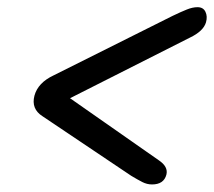

<svg xmlns="http://www.w3.org/2000/svg" viewBox="-20 -602 581 521"><path d="M431.5 -128Q424.5 -101.5 392.5 -101.5Q379 -101.5 366.2 -108Q353.5 -114.5 336 -125L95.5 -286.5Q64 -306.5 73.5 -342.5Q83 -377.5 125.5 -397.5L448.5 -559Q471.5 -570 487 -576.2Q502.5 -582.5 516 -582.5Q531.5 -582.5 537.5 -570Q543.5 -557.5 539 -541.5Q532 -517.5 495.5 -500L170 -335.5L411 -167Q437 -149.5 431.5 -128Z"/></svg>

Font: Fraunces 72pt S050
Style: Bold Italic
Weight: 700
Italic angle: -16°
Version: Version 1.000; ttfautohint (v1.8.3)